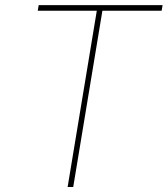

<svg xmlns="http://www.w3.org/2000/svg" viewBox="-20 -748 670 768"><path d="M130.9 -705.1 134.8 -727.5H630.4L626.5 -705.1H389.6L272.9 0H250.5L367.2 -705.1Z"/></svg>

Font: Inter 16pt Thin
Style: Italic
Weight: 250
Italic angle: -9.3988°
Version: Version 4.001;git-66647c0bb